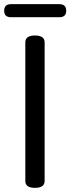

<svg xmlns="http://www.w3.org/2000/svg" viewBox="-22 -905 339 925"><path d="M146 0Q100 0 100 -33V-701Q100 -734 146 -734Q193 -734 193 -701V-33Q193 0 146 0ZM31 -822Q-2 -822 -2 -853Q-2 -885 31 -885H264Q297 -885 297 -853Q297 -822 264 -822Z"/></svg>

Font: Swei Gothic CJK TC Regular
Style: Regular
Weight: 400
Version: Version 2.129